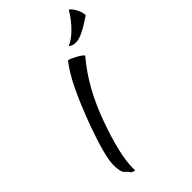

<svg xmlns="http://www.w3.org/2000/svg" viewBox="-332 -1197 1383 1383"><g transform="rotate(-45 359.5 -505.5)"><path d="M96 -64Q96 -108 117 -187.5Q138 -267 176 -373Q238 -542 292.5 -654.5Q347 -767 399 -830Q411 -828 428.5 -820Q446 -812 463 -802.5Q480 -793 493.5 -783Q507 -773 511 -767Q433 -675 374 -569Q315 -463 266 -326Q224 -208 202 -113.5Q180 -19 180 44Q180 61 180 65Q180 69 181 73Q167 71 157 66Q147 61 144 54Q142 49 133 39.5Q124 30 117 25Q108 19 102 -6.5Q96 -32 96 -64ZM661 -1084Q671 -1078 681.5 -1064.5Q692 -1051 700.5 -1034.5Q709 -1018 714 -1001Q719 -984 719 -970Q681 -944 652.5 -927Q624 -910 601.5 -899.5Q579 -889 562 -884.5Q545 -880 529 -880Q497 -880 474 -899Q496 -907 520 -924Q544 -941 568.5 -965Q593 -989 616.5 -1019Q640 -1049 661 -1084Z"/></g></svg>

Font: Kaushan Script
Style: Regular
Weight: 400
Designer: Pablo Impallari
Foundry: Pablo Impallari
Version: Version 1.002